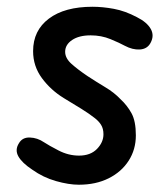

<svg xmlns="http://www.w3.org/2000/svg" viewBox="-20 -524 486 554"><path d="M207.5 9Q178.5 9 141.5 -1.5Q104.5 -12 73 -34.5Q43.5 -54 33 -72.8Q22.5 -91.5 34.5 -110.5Q44.5 -128 66.2 -127.2Q88 -126.5 107 -113.5Q120.5 -104.5 149 -89.8Q177.5 -75 208 -75Q241 -75 259.8 -94.2Q278.5 -113.5 278.5 -136.5Q278.5 -153 271.5 -164Q264.5 -175 252.5 -184Q238 -195.5 214.5 -210.2Q191 -225 164 -241Q126.5 -264 101 -298.5Q75.5 -333 75.5 -376.5Q75.5 -436 121 -470.2Q166.5 -504.5 247 -504.5Q276 -504.5 308.5 -498.5Q341 -492.5 375 -474.5Q404 -460 415 -440.5Q426 -421 414 -399.5Q404.5 -382.5 383.5 -381.2Q362.5 -380 340 -392Q325.5 -400 299 -411Q272.5 -422 241.5 -422Q208 -422 188 -408.5Q168 -395 168 -374.5Q168 -356 186.5 -339.5Q205 -323 232.5 -304.5Q258.5 -287.5 284 -272.2Q309.5 -257 327.5 -238Q347 -220 359.5 -197.2Q372 -174.5 372 -133.5Q372 -92.5 351.2 -60.2Q330.5 -28 293.5 -9.5Q256.5 9 207.5 9Z"/></svg>

Font: Edu AU VIC WA NT Hand Medium
Style: Regular
Weight: 500
Version: Version 1.001